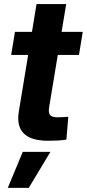

<svg xmlns="http://www.w3.org/2000/svg" viewBox="-20 -685 425 939"><path d="M384.8 -529.3 366.2 -416.5H34.7L53.2 -529.3ZM158.7 -665H303.7L220.2 -159.7Q215.8 -133.3 225.1 -122.3Q234.4 -111.3 262.2 -111.3Q272.9 -111.3 289.1 -112.3Q305.2 -113.3 314 -113.8L304.7 -2.4Q286.6 1 262.7 2.2Q238.8 3.4 215.3 3.4Q131.3 3.4 95.7 -33Q60.1 -69.3 72.3 -141.1ZM18.1 233.9 91.3 57.6H226.6L120.6 233.9Z"/></svg>

Font: Inter 24pt
Style: Bold Italic
Weight: 700
Italic angle: -9.3988°
Version: Version 4.001;git-66647c0bb